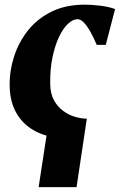

<svg xmlns="http://www.w3.org/2000/svg" viewBox="-20 -570 502 805"><path d="M269.5 10.5Q191 10.5 135.5 -16.2Q80 -43 50.5 -93Q21 -143 20.5 -211Q19.5 -272.5 38.8 -332.5Q58 -392.5 97 -442Q136 -491.5 195.8 -521Q255.5 -550.5 335.5 -550.5Q365 -550.5 401.2 -546Q437.5 -541.5 462.5 -532L423.5 -382H385.5Q373.5 -410.5 360 -435Q346.5 -459.5 332.5 -474.5Q318.5 -489.5 305.5 -489.5Q285.5 -489.5 264.8 -470Q244 -450.5 227 -414.2Q210 -378 199.8 -328.2Q189.5 -278.5 190.5 -218Q191 -177.5 206.2 -149.8Q221.5 -122 245.2 -104.8Q269 -87.5 295.2 -80Q321.5 -72.5 344 -72.5ZM182.5 -50 344 -72.5 301 214.5H142Z"/></svg>

Font: Merriweather 60pt Black
Style: Italic
Weight: 900
Italic angle: -7.8°
Version: Version 2.101